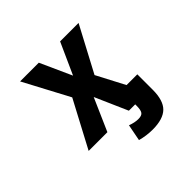

<svg xmlns="http://www.w3.org/2000/svg" viewBox="-222 -973 1444 1444"><g transform="rotate(-45 500.0 -251.0)"><path d="M486.3 -481.4 599.6 -732.4H795.9L603.5 -370.1L720.7 -146.5H835V17.6Q835 130.9 784.7 180.2Q734.4 229.5 623 229.5Q557.6 229.5 494.1 211.9L519.5 80.1Q564.5 96.7 601.1 97.2Q637.7 97.7 650.9 80.6Q664.1 63.5 664.1 17.6V2H659.2H596.7L482.4 -257.8L368.2 2H168.9L366.2 -370.1L173.8 -732.4H373Z"/></g></svg>

Font: GenEi Gothic M Heavy
Style: Regular
Weight: 800
Designer: o_tamon (Modified); [Source Han Sans]
Ryoko NISHIZUKA  (kana & ideographs); Paul D. Hunt (Latin, Greek & Cyrillic); Wenl
Version: Version 1.1a;Original Version 1.004